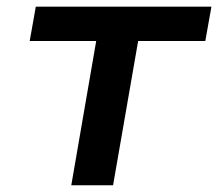

<svg xmlns="http://www.w3.org/2000/svg" viewBox="-20 -548 645 568"><path d="M587.4 -426.8 605.5 -528.3H85.9L67.9 -426.8H264.6L190.9 0H314.5L388.7 -426.8Z"/></svg>

Font: Roboto Mono SemiBold
Style: Italic
Weight: 600
Italic angle: -10°
Monospace: yes
Designer: Google
Version: Version 3.000